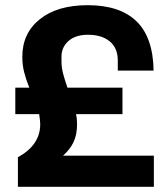

<svg xmlns="http://www.w3.org/2000/svg" viewBox="-20 -720 649 740"><path d="M135 -241Q135 -254 131 -280H39V-382H93Q80 -414 73 -442Q66 -470 66 -501Q66 -592 133.5 -646Q201 -700 318 -700Q442 -700 506 -638Q570 -576 572 -448H434V-486Q434 -535 403 -560.5Q372 -586 319 -586Q271 -586 244 -562Q217 -538 217 -502V-483Q217 -460 223 -437Q229 -414 240 -382H452V-280H273Q277 -263 277 -241Q277 -201 263.5 -172.5Q250 -144 223 -120H573V0H49V-114Q135 -161 135 -241Z"/></svg>

Font: Mozilla Headline BETA
Style: Bold
Weight: 700
Designer: Studio DRAMA
Foundry: Studio DRAMA
Version: Version 0.100